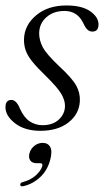

<svg xmlns="http://www.w3.org/2000/svg" viewBox="-20 -458 372 684"><path d="M131.5 -12Q168 -12 189.8 -32.2Q211.5 -52.5 211.5 -81Q211.5 -101.5 197.8 -124.5Q184 -147.5 143 -187.5Q112.5 -217 95.5 -238Q78.5 -259 71.8 -277.8Q65 -296.5 65.5 -319Q67 -368.5 108.8 -403.5Q150.5 -438.5 216.5 -438.5Q272 -438.5 301.2 -418Q330.5 -397.5 331 -371.5Q331 -345.5 309 -345.5Q299.5 -345.5 292 -352Q284.5 -358.5 276.5 -376Q255.5 -419 210 -419Q170 -419 144.8 -396.2Q119.5 -373.5 119.5 -338.5Q119.5 -315 132.2 -290.2Q145 -265.5 190.5 -222.5Q237 -179.5 251.5 -153.2Q266 -127 264.5 -97.5Q262 -51.5 224 -21.8Q186 8 124 8Q68.5 8 34 -18.5Q-0.5 -45 -0.5 -76Q-0.5 -102 20.5 -102Q38.5 -102 51 -71Q65.5 -39 86 -25.5Q106.5 -12 131.5 -12ZM112 123.5Q94 123.5 87.5 113.2Q81 103 85 88Q89.5 71.5 102.8 61.2Q116 51 132 51Q151 51 159 65.8Q167 80.5 159 111Q149 149 123 173.2Q97 197.5 64 205Q52.5 207.5 52 200.5Q52 192.5 61.5 190.5Q89 183.5 107.5 166.8Q126 150 130.5 134Q133 123.5 124 123.5Z"/></svg>

Font: Fraunces 144pt S050 Light
Style: Italic
Weight: 300
Italic angle: -16°
Version: Version 1.000; ttfautohint (v1.8.3)